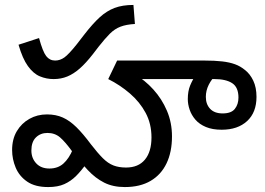

<svg xmlns="http://www.w3.org/2000/svg" viewBox="-20 -745 1073 777"><path d="M197 -425Q168 -425 141.5 -436Q115 -447 93 -477.5Q71 -508 55 -564L138 -591Q153 -536 167 -518Q181 -500 203 -500Q223 -500 240.5 -512.5Q258 -525 290 -565L321 -605Q355 -649 383.5 -675Q412 -701 444 -713Q476 -725 520 -725L526 -648Q491 -646 467.5 -637Q444 -628 424.5 -608.5Q405 -589 379 -556L356 -526Q328 -490 303 -468Q278 -446 252.5 -435.5Q227 -425 197 -425ZM485 12Q437 12 401.5 -6Q366 -24 336 -56Q306 -88 273 -131Q244 -171 223 -189Q202 -207 172 -207Q144 -207 125.5 -189Q107 -171 107 -136Q107 -105 126.5 -84Q146 -63 180 -63Q214 -63 236.5 -83Q259 -103 275 -141L328 -81Q309 -54 288 -33Q267 -12 240.5 0Q214 12 175 12Q122 12 90 -10Q58 -32 43.5 -66.5Q29 -101 29 -138Q29 -182 48 -214Q67 -246 99 -264Q131 -282 170 -282Q206 -282 234 -269.5Q262 -257 289 -230.5Q316 -204 348 -161Q375 -126 396 -105Q417 -84 439 -75.5Q461 -67 490 -67Q540 -67 566.5 -99Q593 -131 593 -189Q593 -244 569.5 -288Q546 -332 506 -366.5Q466 -401 418 -425L454 -500Q464 -496 479 -487.5Q494 -479 503 -471L523 -446Q566 -421 600.5 -383Q635 -345 655.5 -297Q676 -249 676 -193Q676 -130 654 -84Q632 -38 589.5 -13Q547 12 485 12ZM877 -220Q840 -220 813.5 -231Q787 -242 771 -260.5Q755 -279 747.5 -301Q740 -323 740 -344Q740 -376 749.5 -399Q759 -422 773 -443L861 -450Q836 -425 824.5 -401.5Q813 -378 813 -353Q813 -323 830.5 -304.5Q848 -286 881 -286Q916 -286 930.5 -304.5Q945 -323 945 -350Q945 -392 919.5 -408.5Q894 -425 848 -425H444L454 -500H806Q849 -500 879 -496.5Q909 -493 931 -485Q953 -477 971 -462Q992 -446 1005 -418.5Q1018 -391 1018 -353Q1018 -290 980 -255Q942 -220 877 -220Z"/></svg>

Font: telugu25
Style: Book
Weight: 400
Designer: Jelle Bosma - Monotype Design Team
Foundry: Monotype Imaging Inc.
Version: Version 2.003